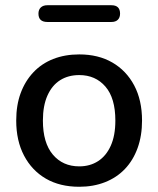

<svg xmlns="http://www.w3.org/2000/svg" viewBox="-20 -705 605 734"><path d="M283 9Q209 9 155.5 -22Q102 -53 72 -110Q42 -167 42 -244Q42 -303 59 -349Q76 -395 107.5 -428.5Q139 -462 183.5 -479.5Q228 -497 283 -497Q356 -497 409.5 -466Q463 -435 493 -378.5Q523 -322 523 -244Q523 -186 506 -139Q489 -92 457.5 -59Q426 -26 381.5 -8.5Q337 9 283 9ZM283 -69Q324 -69 355 -89Q386 -109 403.5 -148Q421 -187 421 -244Q421 -330 383 -374Q345 -418 283 -418Q241 -418 210 -398.5Q179 -379 161.5 -340Q144 -301 144 -244Q144 -159 182 -114Q220 -69 283 -69ZM161 -621Q127 -621 127 -653Q127 -668 136 -676.5Q145 -685 161 -685H406Q439 -685 439 -653Q439 -638 430.5 -629.5Q422 -621 406 -621Z"/></svg>

Font: Nunito SemiBold
Style: Regular
Weight: 600
Designer: Vernon Adams
Foundry: Vernon Adams
Version: Version 3.602